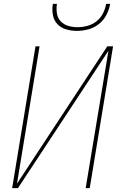

<svg xmlns="http://www.w3.org/2000/svg" viewBox="-20 -975 640 995"><path d="M43 0 164 -735H185L68 -23L536 -735H566L445 0H424L542 -712L73 0ZM379 -815Q350 -815 322.5 -823Q295 -831 277 -850.5Q259 -870 254 -898Q249 -926 254 -955H275Q271 -930 275 -905.5Q279 -881 294.5 -864.5Q310 -848 333.5 -841Q357 -834 382 -834Q407 -834 433 -841Q459 -848 480 -864.5Q501 -881 513.5 -905.5Q526 -930 530 -955H551Q546 -926 531.5 -898Q517 -870 492.5 -850.5Q468 -831 438 -823Q408 -815 379 -815Z"/></svg>

Font: Iosevka SS04 Th Ex Obl
Style: Regular
Weight: 100
Width: 7
Italic angle: -9°
Monospace: yes
Designer: Belleve Invis
Foundry: Belleve Invis
Version: Version 19.0.0; ttfautohint (v1.8.4)